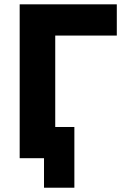

<svg xmlns="http://www.w3.org/2000/svg" viewBox="-20 -730 584 886"><path d="M519 -565.9H234.9V-144H323.2V136.2H183.1V0H70.8V-710H519Z"/></svg>

Font: Rawline ExtraBold
Style: Regular
Weight: 800
Designer: Matt McInerney, Pablo Impallari, Rodrigo Fuenzalida
Foundry: Matt McInerney, Pablo Impallari, Rodrigo Fuenzalida
Version: Version 4.020;PS 004.020;hotconv 1.0.88;makeotf.lib2.5.64775